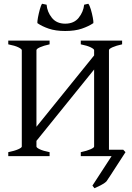

<svg xmlns="http://www.w3.org/2000/svg" viewBox="-20 -831 702 1022"><path d="M24 0V-21Q58 -28 77 -36.5Q96 -45 96 -51V-564Q96 -570 78 -579Q60 -588 24 -595V-615H244V-595Q212 -588 193 -579.5Q174 -571 174 -564V-51Q174 -45 191.5 -36.5Q209 -28 244 -21V0ZM410 0V-21Q443 -28 462 -36.5Q481 -45 481 -51V-564Q481 -570 463 -579Q445 -588 410 -595V-615H630V-595Q598 -588 579 -579.5Q560 -571 560 -564V-31Q560 -21 630 -21V0ZM152 -54V-129L502 -562V-487ZM204 -811 228 -806Q231 -768 256 -736.5Q281 -705 327 -705Q374 -705 399 -736.5Q424 -768 428 -806L450 -811Q457 -803 463.5 -781Q470 -759 474 -737.5Q478 -716 477 -708Q452 -691 415.5 -678.5Q379 -666 327 -666Q276 -666 239.5 -678.5Q203 -691 179 -708Q178 -716 182 -737.5Q186 -759 192 -781Q198 -803 204 -811ZM636 -34 648 -21Q645 -16 631.5 4.5Q618 25 601 51.5Q584 78 569 101Q554 124 547 134Q535 146 515.5 155.5Q496 165 483 171Q479 166 472 157L574 0L536 -34Z"/></svg>

Font: ChillKai
Style: Regular
Weight: 400
Designer: ChillType
Foundry: 寒蝉字型
Version: Version 2.000